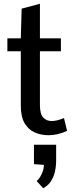

<svg xmlns="http://www.w3.org/2000/svg" viewBox="-20 -700 377 1005"><path d="M234.9 7.8Q195.3 7.8 162.1 -6.6Q128.9 -21 108.9 -54.9Q88.9 -88.9 88.9 -147V-431.6H18.6V-499.5H88.9L93.3 -654.8L189 -680.2V-499.5H298.8V-431.6H189V-149.9Q189 -103 206.3 -84.7Q223.6 -66.4 251 -66.4Q264.6 -66.4 281 -70.6Q297.4 -74.7 314.9 -82L331.1 -15.1Q308.6 -4.4 283.7 1.7Q258.8 7.8 234.9 7.8ZM206.1 285.2 171.9 247.6Q181.6 239.7 189.9 226.3Q198.2 212.9 204.1 196.5Q210 180.2 210 163.1L157.7 159.2V57.6H273.9V138.7Q273.9 171.4 267.1 200Q260.3 228.5 245.4 250.5Q230.5 272.5 206.1 285.2Z"/></svg>

Font: Pontano Sans SemiBold
Style: Regular
Weight: 600
Designer: Vernon Adams
Foundry: Vernon Adams
Version: Version 2.001